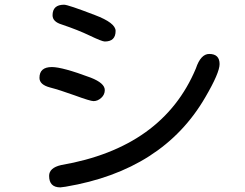

<svg xmlns="http://www.w3.org/2000/svg" viewBox="-20 -770 1040 815"><path d="M188.5 -23.4Q188.5 -57.6 239.3 -69.3Q670.9 -143.6 811.5 -479.5Q832 -541 868.2 -541Q912.1 -541 912.1 -498Q912.1 -460.9 851.6 -357.4Q671.9 -46.9 258.8 22.5L236.3 25.4Q188.5 25.4 188.5 -23.4ZM296.9 -365.2Q231.4 -388.7 193.4 -398.4Q147.5 -410.2 147.5 -439.5Q147.5 -485.4 200.2 -485.4Q245.1 -485.4 365.2 -440.4Q424.8 -417 424.8 -387.7Q424.8 -368.2 409.7 -354.5Q394.5 -340.8 377 -340.8Q363.3 -340.8 296.9 -365.2ZM360.4 -619.1Q311.5 -642.6 242.2 -666Q203.1 -677.7 203.1 -705.1Q203.1 -750 252 -750Q268.6 -750 382.8 -706.1Q470.7 -672.9 470.7 -638.7Q470.7 -593.8 424.8 -593.8Q413.1 -593.8 360.4 -619.1Z"/></svg>

Font: jf-openhuninn-2.1
Style: Regular
Weight: 400
Designer: [Kosugi Maru]
Designed by MOTOYA      

[Varela Round]
Joe Prince (Latin component); Avraham Cornfeld (Hebrew component)
Foundry: justfont Co., Ltd.
Version: 2.1